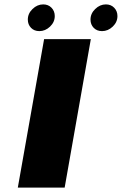

<svg xmlns="http://www.w3.org/2000/svg" viewBox="-20 -853 554 873"><path d="M61 0 180.5 -675H393L274 0ZM159 -711.5Q135.5 -711.5 121 -726.5Q106.5 -741.5 106.5 -764Q106.5 -791.5 128 -812.2Q149.5 -833 176.5 -833Q199.5 -833 214.2 -817.8Q229 -802.5 229 -780Q229 -752.5 207.5 -732Q186 -711.5 159 -711.5ZM444 -711.5Q420.5 -711.5 406 -726.5Q391.5 -741.5 391.5 -764Q391.5 -791.5 413 -812.2Q434.5 -833 461.5 -833Q484.5 -833 499.2 -817.8Q514 -802.5 514 -780Q514 -752.5 492.5 -732Q471 -711.5 444 -711.5Z"/></svg>

Font: Anybody UltraExpanded Regular
Style: Bold Italic
Weight: 700
Width: 9
Italic angle: -10°
Designer: Tyler Finck
Foundry: Etcetera Type Company
Version: Version 1.010; ttfautohint (v1.8.3) -l 8 -r 50 -G 200 -x 14 